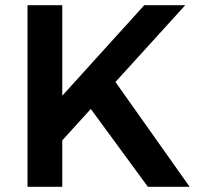

<svg xmlns="http://www.w3.org/2000/svg" viewBox="-20 -720 766 740"><path d="M711 0H550L330 -300L220 -179V0H86V-700H220V-351L536 -700H694L425 -404Z"/></svg>

Font: Montserrat arm2 Medium
Style: Regular
Weight: 500
Designer: Julieta Ulanovsky
Foundry: Julieta Ulanovsky
Version: Version 6.000